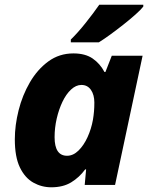

<svg xmlns="http://www.w3.org/2000/svg" viewBox="-20 -786 640 816"><path d="M198 10Q157 10 121.5 -10Q86 -30 64.5 -74.5Q43 -119 43 -194Q43 -253 59 -317Q75 -381 107 -436Q139 -491 185.5 -525Q232 -559 292 -559Q342 -559 373.5 -537.5Q405 -516 424 -480H428L455 -549H586L469 0H340L346 -66H342Q317 -32 282.5 -11Q248 10 198 10ZM265 -124Q291 -124 313.5 -146Q336 -168 352 -203Q368 -238 375 -277Q378 -295 379.5 -312.5Q381 -330 381 -350Q381 -383 366.5 -404Q352 -425 326 -425Q303 -425 282 -405.5Q261 -386 245.5 -353.5Q230 -321 221 -282Q212 -243 212 -203Q212 -124 265 -124ZM281 -618Q310 -646 343.5 -688Q377 -730 402 -766H589V-758Q579 -745 556 -724.5Q533 -704 504.5 -681.5Q476 -659 448.5 -639Q421 -619 400 -606H281Z"/></svg>

Font: Noto Sans ExtraBold
Style: Italic
Weight: 800
Italic angle: -12°
Designer: Monotype Design Team
Foundry: Monotype Imaging Inc.
Version: Version 2.013; ttfautohint (v1.8.4.7-5d5b)